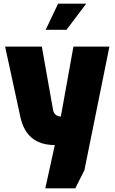

<svg xmlns="http://www.w3.org/2000/svg" viewBox="-20 -794 627 1051"><path d="M280 0Q124 0 91 -156L8 -539H209L270 -195Q276 -158 313 -156L382 -539H579L442 138L392 237H228ZM298 -774H452L344 -631H230Z"/></svg>

Font: Exo Black
Style: Regular
Weight: 900
Designer: Natanael Gama
Foundry: Natanael Gama
Version: Version 1.500; ttfautohint (v1.6)